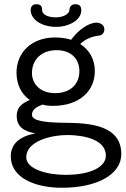

<svg xmlns="http://www.w3.org/2000/svg" viewBox="-20 -637 593 907"><path d="M240 -460C129 -460 58 -389 58 -294C58 -243 78 -193 121 -165C80 -147 59 -128 59 -89C59 -37 95 -16 147 -7C70 8 31 44 31 102C31 201 142 250 273 250C439 250 553 187 553 91C553 -48 399 -56 285 -57C182 -58 131 -68 131 -95C131 -119 152 -132 181 -143C198 -138 213 -137 231 -137C356 -137 428 -208 428 -301C428 -353 405 -400 359 -429C385 -455 420 -466 449 -469C463 -471 473 -483 473 -498C473 -521 452 -530 435 -530C398 -530 347 -493 316 -449C294 -456 269 -460 240 -460ZM299 1C320 1 480 2 480 99C480 149 413 189 290 189C202 189 104 162 104 106C104 32 215 1 299 1ZM247 -400C315 -400 355 -360 355 -301C355 -239 312 -197 240 -197C171 -197 131 -240 131 -292C131 -355 176 -400 247 -400ZM364 -589C364 -615 347 -617 334 -617C319 -617 308 -605 308 -590C308 -573 282 -555 244 -555C214 -555 179 -564 179 -590C179 -610 170 -617 151 -617C134 -617 125 -606 125 -589C125 -548 172 -510 247 -510C299 -510 364 -538 364 -589Z"/></svg>

Font: Life Savers
Style: Bold
Weight: 700
Designer: Pablo Impallari, Rodrigo Fuenzalida, Brenda Gallo
Foundry: Pablo Impallari, Rodrigo Fuenzalida, Brenda Gallo
Version: Version 3.000